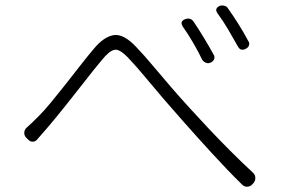

<svg xmlns="http://www.w3.org/2000/svg" viewBox="-20 -729 1040 708"><path d="M77 -221Q69 -229 69.5 -240Q70 -251 79 -259Q88 -267 97 -275.5Q106 -284 122 -300Q143 -321 169 -352.5Q195 -384 222.5 -419Q250 -454 276.5 -488Q303 -522 325 -548Q363 -594 399.5 -599.5Q436 -605 482 -556Q510 -527 543 -487.5Q576 -448 611.5 -407Q647 -366 680 -330Q709 -298 748 -256.5Q787 -215 829.5 -172.5Q872 -130 913 -92Q921 -85 921.5 -73.5Q922 -62 914 -53L910 -49Q903 -41 892 -40.5Q881 -40 873 -48Q818 -102 760 -165.5Q702 -229 649 -289Q616 -326 580.5 -367.5Q545 -409 513.5 -447Q482 -485 458 -510Q423 -549 403 -545.5Q383 -542 355 -507Q329 -476 294 -431Q259 -386 223 -341Q187 -296 159 -263Q146 -248 137 -237.5Q128 -227 119 -217Q112 -207 101.5 -206.5Q91 -206 83 -215ZM662 -658Q682 -666 694 -649Q711 -624 730.5 -592Q750 -560 768 -527Q773 -519 769.5 -510.5Q766 -502 756 -498Q748 -494 739.5 -497.5Q731 -501 726 -508Q712 -537 693 -570Q674 -603 654 -631Q642 -650 662 -658ZM789 -707Q797 -710 806.5 -708Q816 -706 820 -699Q838 -674 858.5 -641.5Q879 -609 896 -577Q901 -570 898 -561.5Q895 -553 886 -549Q867 -539 857 -558Q841 -587 821.5 -620Q802 -653 782 -680Q770 -697 789 -707Z"/></svg>

Font: Chiron GoRound TC L
Style: Regular
Weight: 300
Designer: Ryoko NISHIZUKA 西塚涼子 (kana, bopomofo & ideographs); Paul D. Hunt (Latin, Greek & Cyrillic); Sandoll Communications 산돌커뮤니
Foundry: Adobe
Version: Version 1.000;hotconv 1.1.1;makeotfexe 2.6.0